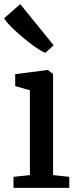

<svg xmlns="http://www.w3.org/2000/svg" viewBox="-27 -906 382 926"><path d="M117.2 -61.5V-470.7L46.4 -490.7V-548.3L201.7 -568.4H204.1L229 -549.3V-61.5L307.1 -53.2V0H38.1V-53.2ZM70.3 -885.7H70.8L231.9 -687.5L191.9 -651.4H191.4Q170.4 -658.7 127.9 -690.2Q85.4 -721.7 44.9 -759.3Q4.9 -796.4 -7.3 -817.9Z"/></svg>

Font: Merriweather
Style: Regular
Weight: 400
Designer: Eben Sorkin
Foundry: Eben Sorkin
Version: Version 1.584; ttfautohint (v1.8.1)